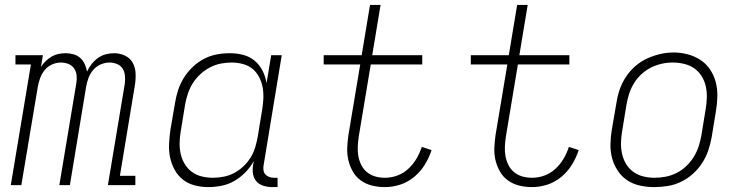

<svg xmlns="http://www.w3.org/2000/svg" viewBox="-20 -755 3040 783"><path d="M24 0 106 -492H43V-530H155L147 -482Q155 -495 166.5 -506Q178 -517 191 -524.5Q204 -532 218.5 -535Q233 -538 248 -538Q264 -538 280 -533.5Q296 -529 307.5 -518.5Q319 -508 325.5 -493.5Q332 -479 335 -463Q342 -479 353.5 -493.5Q365 -508 379.5 -518.5Q394 -529 411 -533.5Q428 -538 445 -538Q469 -538 490 -528Q511 -518 521.5 -498.5Q532 -479 533 -455Q534 -431 530 -407L469 -38H532V0H420L489 -414Q491 -430 489.5 -446.5Q488 -463 480 -475.5Q472 -488 457 -494Q442 -500 426 -500Q408 -500 390 -492Q372 -484 359.5 -469Q347 -454 340.5 -436Q334 -418 331 -400L265 0H222L291 -414Q294 -430 292.5 -446.5Q291 -463 282.5 -475.5Q274 -488 259.5 -494Q245 -500 228 -500Q210 -500 192 -492Q174 -484 162 -469Q150 -454 143.5 -436Q137 -418 134 -400L67 0Z M829 8Q801 8 774 1Q747 -6 726 -22.5Q705 -39 692 -63Q679 -87 673.5 -113.5Q668 -140 669.5 -168.5Q671 -197 675 -226L694 -336Q698 -362 706.5 -388Q715 -414 730 -438Q745 -462 766 -482Q787 -502 812 -515Q837 -528 863.5 -533Q890 -538 917 -538Q946 -538 972.5 -531Q999 -524 1019 -507Q1039 -490 1051 -466Q1063 -442 1067 -416L1086 -530H1129L1055 -81Q1053 -71 1054.5 -61Q1056 -51 1062 -44Q1068 -37 1077.5 -33.5Q1087 -30 1097 -30H1112V8H1091Q1073 8 1055.5 3Q1038 -2 1026.5 -14.5Q1015 -27 1012 -45Q1009 -63 1012 -81L1015 -98Q1001 -73 980.5 -52Q960 -31 935.5 -17Q911 -3 883.5 2.5Q856 8 829 8Q829 8 829 8Q829 8 829 8ZM849 -30Q870 -30 892.5 -34.5Q915 -39 935 -49.5Q955 -60 972.5 -76.5Q990 -93 1002 -112.5Q1014 -132 1020.5 -153.5Q1027 -175 1031 -197L1049 -307Q1053 -330 1054 -353.5Q1055 -377 1051 -399Q1047 -421 1036.5 -441Q1026 -461 1009.5 -474.5Q993 -488 970.5 -494Q948 -500 925 -500Q902 -500 879.5 -495.5Q857 -491 836 -480Q815 -469 797 -452.5Q779 -436 766.5 -416Q754 -396 746.5 -374Q739 -352 735 -329L717 -219Q713 -196 712.5 -172.5Q712 -149 717 -127Q722 -105 733.5 -86Q745 -67 762.5 -54Q780 -41 802.5 -35.5Q825 -30 849 -30Z M1550 8Q1523 8 1498 2Q1473 -4 1452.5 -18.5Q1432 -33 1419.5 -54.5Q1407 -76 1401 -100.5Q1395 -125 1396 -151.5Q1397 -178 1401 -205L1449 -492H1300V-530H1455L1489 -735H1532L1498 -530H1702V-492H1492L1443 -198Q1440 -178 1439 -157.5Q1438 -137 1441.5 -118Q1445 -99 1453.5 -82Q1462 -65 1476.5 -53Q1491 -41 1510 -35.5Q1529 -30 1550 -30Q1575 -30 1600 -39Q1625 -48 1645 -66.5Q1665 -85 1678.5 -108Q1692 -131 1700 -156L1740 -143Q1730 -112 1712.5 -83.5Q1695 -55 1669 -33.5Q1643 -12 1612 -2Q1581 8 1550 8Z M2150 8Q2123 8 2098 2Q2073 -4 2052.5 -18.5Q2032 -33 2019.5 -54.5Q2007 -76 2001 -100.5Q1995 -125 1996 -151.5Q1997 -178 2001 -205L2049 -492H1900V-530H2055L2089 -735H2132L2098 -530H2302V-492H2092L2043 -198Q2040 -178 2039 -157.5Q2038 -137 2041.5 -118Q2045 -99 2053.5 -82Q2062 -65 2076.5 -53Q2091 -41 2110 -35.5Q2129 -30 2150 -30Q2175 -30 2200 -39Q2225 -48 2245 -66.5Q2265 -85 2278.5 -108Q2292 -131 2300 -156L2340 -143Q2330 -112 2312.5 -83.5Q2295 -55 2269 -33.5Q2243 -12 2212 -2Q2181 8 2150 8Z M2648 8Q2619 8 2590.5 2Q2562 -4 2538.5 -19.5Q2515 -35 2499.5 -58.5Q2484 -82 2476.5 -109Q2469 -136 2469.5 -166Q2470 -196 2475 -226L2494 -336Q2498 -363 2507 -389.5Q2516 -416 2532 -440.5Q2548 -465 2570 -484.5Q2592 -504 2618 -516Q2644 -528 2671.5 -534.5Q2699 -541 2727 -541Q2756 -541 2784.5 -533.5Q2813 -526 2836.5 -510.5Q2860 -495 2875.5 -472Q2891 -449 2898.5 -421.5Q2906 -394 2905.5 -364Q2905 -334 2900 -304L2882 -194Q2877 -167 2868 -140.5Q2859 -114 2843 -89.5Q2827 -65 2805 -45.5Q2783 -26 2757 -13.5Q2731 -1 2703 3.5Q2675 8 2648 8ZM2649 -30Q2672 -30 2695 -34.5Q2718 -39 2739 -49.5Q2760 -60 2778 -77Q2796 -94 2808.5 -114Q2821 -134 2828.5 -156Q2836 -178 2840 -201L2858 -311Q2862 -334 2862.5 -358Q2863 -382 2858 -404Q2853 -426 2841 -445Q2829 -464 2811 -476.5Q2793 -489 2770 -494.5Q2747 -500 2723 -500Q2701 -500 2678.5 -495Q2656 -490 2635 -479.5Q2614 -469 2596 -452.5Q2578 -436 2565.5 -415.5Q2553 -395 2546 -373.5Q2539 -352 2535 -329L2517 -219Q2513 -196 2512.5 -172.5Q2512 -149 2517 -127Q2522 -105 2533.5 -86Q2545 -67 2563 -54Q2581 -41 2603.5 -35.5Q2626 -30 2649 -30Z"/></svg>

Font: Iosevka Curly Slab XLtEx
Style: Italic
Weight: 200
Width: 7
Italic angle: -9°
Monospace: yes
Designer: Belleve Invis
Foundry: Belleve Invis
Version: Version 11.1.0; ttfautohint (v1.8.3)